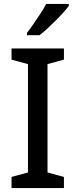

<svg xmlns="http://www.w3.org/2000/svg" viewBox="-20 -962 387 982"><path d="M307 0H39V-57L123 -80V-634L39 -657V-714H307V-657L223 -634V-80L307 -57ZM332 -932Q322 -918 304 -898Q286 -878 264.5 -856.5Q243 -835 222 -815.5Q201 -796 182 -782H118V-794Q133 -813 151 -839Q169 -865 187 -892.5Q205 -920 216 -942H332Z"/></svg>

Font: Noto Sans Sundanese Medium
Style: Regular
Weight: 500
Version: Version 2.003